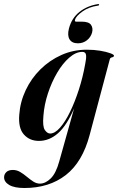

<svg xmlns="http://www.w3.org/2000/svg" viewBox="-88 -697 590 962"><path d="M361.5 -22Q325.5 115 241.8 180Q158 245 34.5 245Q-16 245 -41.8 229.8Q-67.5 214.5 -67.5 191.5Q-67.5 176 -56.2 165.2Q-45 154.5 -23.5 154.5Q-4 154.5 13.2 164.8Q30.5 175 46.8 188.8Q63 202.5 79 212.8Q95 223 112 223Q139.5 223 166 197.2Q192.5 171.5 209 111L283.5 -154.5Q246.5 -68 202.8 -29.5Q159 9 107 9Q60.5 9 31.8 -23Q3 -55 8.5 -122Q13 -186.5 40.8 -245.2Q68.5 -304 114.5 -349.5Q160.5 -395 219.8 -421.5Q279 -448 347 -448Q383 -448 414 -442.8Q445 -437.5 464 -430.5Q483 -423.5 483 -418.5Q483 -411.5 473.5 -409.8Q464 -408 462 -399.5ZM129.5 -116.5Q124.5 -63 136.8 -45.5Q149 -28 163 -28Q187 -28 213 -57.5Q239 -87 263.2 -137Q287.5 -187 307.5 -249.2Q327.5 -311.5 339 -377Q345 -404.5 343.2 -420.8Q341.5 -437 324.5 -437Q292 -437 259 -408.2Q226 -379.5 198.2 -332.2Q170.5 -285 152 -228.5Q133.5 -172 129.5 -116.5ZM321.5 -588.5Q356.5 -588.5 367.8 -572.8Q379 -557 373.5 -534.5Q367 -510.5 347.5 -495.2Q328 -480 302.5 -480Q272.5 -480 260.5 -499.8Q248.5 -519.5 257.5 -554.5Q271 -606 309.8 -637Q348.5 -668 403 -676.5Q409 -677.5 408.5 -673.5Q408.5 -669.5 404 -669Q357 -662.5 324.8 -639.2Q292.5 -616 287.5 -597Q285.5 -588.5 293.5 -588.5Z"/></svg>

Font: Fraunces 144pt SemiBold
Style: Italic
Weight: 600
Italic angle: -16°
Version: Version 1.000;[0bf87f6ff]